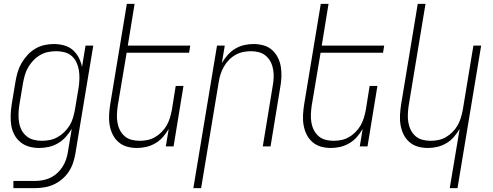

<svg xmlns="http://www.w3.org/2000/svg" viewBox="-20 -755 2540 990"><path d="M49 215V178H159Q179 178 199 174.5Q219 171 238.5 162Q258 153 274 138.5Q290 124 301.5 106.5Q313 89 320 69Q327 49 330 29L350 -91Q337 -69 319 -49Q301 -29 278.5 -16Q256 -3 231 2.5Q206 8 182 8Q155 8 130 1Q105 -6 85.5 -22Q66 -38 54 -60.5Q42 -83 38 -108.5Q34 -134 35 -161Q36 -188 40 -215L60 -335Q64 -359 71 -383Q78 -407 91 -429.5Q104 -452 122 -471.5Q140 -491 162 -504Q184 -517 208.5 -522.5Q233 -528 257 -528Q285 -528 310.5 -521Q336 -514 355 -497.5Q374 -481 386 -458Q398 -435 403 -410L421 -520H461L369 35Q365 60 357 84Q349 108 335 129.5Q321 151 300.5 168.5Q280 186 256.5 196.5Q233 207 208.5 211Q184 215 159 215ZM196 -29Q216 -29 236.5 -33Q257 -37 276 -47.5Q295 -58 311 -73.5Q327 -89 338.5 -107.5Q350 -126 356 -146.5Q362 -167 366 -187L386 -307Q389 -329 389.5 -351Q390 -373 386.5 -394Q383 -415 374 -434Q365 -453 349.5 -466.5Q334 -480 313 -485.5Q292 -491 270 -491Q250 -491 229 -487Q208 -483 188.5 -472Q169 -461 153.5 -445Q138 -429 126.5 -410Q115 -391 109 -370.5Q103 -350 99 -329L79 -209Q76 -188 75.5 -166Q75 -144 78.5 -123Q82 -102 91.5 -84Q101 -66 116.5 -53Q132 -40 153 -34.5Q174 -29 196 -29Z M686 8Q659 8 634.5 1Q610 -6 591 -22.5Q572 -39 561 -61.5Q550 -84 545.5 -109.5Q541 -135 542.5 -162Q544 -189 548 -215L634 -735H674L639 -520H961L955 -483H633L587 -209Q584 -188 583 -166.5Q582 -145 585.5 -124Q589 -103 598 -85Q607 -67 622 -53.5Q637 -40 657.5 -34.5Q678 -29 700 -29Q720 -29 740 -33Q760 -37 778.5 -47.5Q797 -58 813 -74Q829 -90 839.5 -108.5Q850 -127 856 -147Q862 -167 866 -187L886 -312H926L875 0H835L850 -90Q837 -68 820 -48.5Q803 -29 780.5 -16Q758 -3 734 2.5Q710 8 686 8Z M977 215 1099 -520H1139L1124 -430Q1137 -452 1154 -471.5Q1171 -491 1193 -504Q1215 -517 1239 -522.5Q1263 -528 1287 -528Q1314 -528 1339 -521Q1364 -514 1382.5 -497.5Q1401 -481 1412.5 -458.5Q1424 -436 1428 -410.5Q1432 -385 1431 -358Q1430 -331 1425 -305L1375 0H1335L1386 -311Q1390 -332 1391 -353.5Q1392 -375 1388.5 -396Q1385 -417 1376 -435Q1367 -453 1351.5 -466.5Q1336 -480 1316 -485.5Q1296 -491 1274 -491Q1254 -491 1234 -487Q1214 -483 1195 -472.5Q1176 -462 1160.5 -446Q1145 -430 1134.5 -411.5Q1124 -393 1117.5 -373Q1111 -353 1108 -333L1017 215Z M1686 8Q1659 8 1634.5 1Q1610 -6 1591 -22.5Q1572 -39 1561 -61.5Q1550 -84 1545.5 -109.5Q1541 -135 1542.5 -162Q1544 -189 1548 -215L1634 -735H1674L1639 -520H1961L1955 -483H1633L1587 -209Q1584 -188 1583 -166.5Q1582 -145 1585.5 -124Q1589 -103 1598 -85Q1607 -67 1622 -53.5Q1637 -40 1657.5 -34.5Q1678 -29 1700 -29Q1720 -29 1740 -33Q1760 -37 1778.5 -47.5Q1797 -58 1813 -74Q1829 -90 1839.5 -108.5Q1850 -127 1856 -147Q1862 -167 1866 -187L1886 -312H1926L1875 0H1835L1850 -90Q1837 -68 1820 -48.5Q1803 -29 1780.5 -16Q1758 -3 1734 2.5Q1710 8 1686 8Z M2299 215 2350 -90Q2337 -68 2320 -48.5Q2303 -29 2280.5 -16Q2258 -3 2234 2.5Q2210 8 2186 8Q2159 8 2134.5 1Q2110 -6 2091 -22.5Q2072 -39 2061 -61.5Q2050 -84 2045.5 -109.5Q2041 -135 2042.5 -162Q2044 -189 2048 -215L2134 -735H2174L2087 -209Q2084 -188 2083 -166.5Q2082 -145 2085.5 -124Q2089 -103 2098 -85Q2107 -67 2122 -53.5Q2137 -40 2157.5 -34.5Q2178 -29 2200 -29Q2220 -29 2240 -33Q2260 -37 2278.5 -47.5Q2297 -58 2313 -74Q2329 -90 2339.5 -108.5Q2350 -127 2356 -147Q2362 -167 2366 -187L2421 -520H2461L2339 215Z"/></svg>

Font: Iosevka Extralight
Style: Italic
Weight: 200
Italic angle: -9°
Monospace: yes
Designer: Belleve Invis
Foundry: Belleve Invis
Version: Version 32.5.0; ttfautohint (v1.8.4)